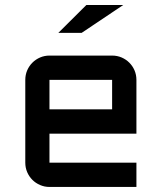

<svg xmlns="http://www.w3.org/2000/svg" viewBox="-20 -740 640 760"><path d="M520 -210.9H175.8V-96.2H520V0H175.8Q156.2 0 138.7 -7.6Q121.1 -15.1 108.2 -28.1Q95.2 -41 87.6 -58.6Q80.1 -76.2 80.1 -96.2V-423.8Q80.1 -443.8 87.6 -461.4Q95.2 -479 108.2 -491.9Q121.1 -504.9 138.7 -512.5Q156.2 -520 175.8 -520H423.8Q443.8 -520 461.4 -512.5Q479 -504.9 491.9 -491.9Q504.9 -479 512.5 -461.4Q520 -443.8 520 -423.8ZM175.8 -423.8V-307.1H423.8V-423.8ZM321.8 -720.2H467.8L303.2 -609.9H210.9Z"/></svg>

Font: Aldrich
Style: Regular
Weight: 400
Designer: Matthew Desmond
Foundry: Matthew Desmond
Version: Version 1.001 2011